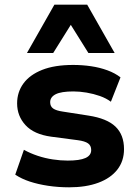

<svg xmlns="http://www.w3.org/2000/svg" viewBox="-20 -788 585 819"><path d="M275 11Q228 11 185 4.5Q142 -2 107 -13.5Q72 -25 45 -43L82 -149Q109 -134 140.5 -123.5Q172 -113 205 -108Q238 -103 269 -103Q320 -103 344.5 -114Q369 -125 369 -148Q369 -167 355.5 -176.5Q342 -186 312 -190L198 -205Q125 -215 89 -254Q53 -293 53 -347Q53 -395 80 -432Q107 -469 160 -490Q213 -511 292 -511Q331 -511 368.5 -505.5Q406 -500 438.5 -488Q471 -476 494 -458L453 -354Q433 -369 406 -378.5Q379 -388 349.5 -393Q320 -398 293 -398Q241 -398 217.5 -386Q194 -374 194 -352Q194 -334 207 -325Q220 -316 248 -312L357 -295Q436 -283 472.5 -248Q509 -213 509 -152Q509 -101 480.5 -64.5Q452 -28 399.5 -8.5Q347 11 275 11ZM95 -562 212 -768H352L469 -562H357L282 -682L207 -562Z"/></svg>

Font: Nunito Sans 8pt ExtraBold
Style: Regular
Weight: 800
Version: Version 3.101;gftools[0.9.27]